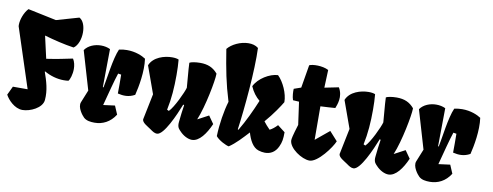

<svg xmlns="http://www.w3.org/2000/svg" viewBox="-65 -1119 3741 1458"><g transform="rotate(10 1805.5 -389.5)"><path d="M15.6 -85C34.7 -47.9 87.9 9.8 148.9 9.8C207.5 9.8 299.3 -31.7 304.7 -94.7C311.5 -169.9 290 -238.3 266.1 -306.2L268.6 -308.6C314.9 -282.2 367.7 -267.1 418.9 -267.1C431.2 -267.1 443.4 -267.6 455.1 -269.5C466.3 -281.7 480 -322.3 480 -364.3C480 -390.6 474.1 -419.9 460 -441.4C390.6 -427.2 348.6 -417.5 259.8 -404.3L220.7 -576.7C295.9 -555.2 375 -535.6 449.7 -524.9C482.9 -547.4 500 -599.6 500 -649.4C500 -695.8 485.4 -740.2 454.1 -756.3L281.2 -706.5L62 -752.4C31.2 -721.2 10.3 -662.6 10.3 -622.6C10.3 -618.7 10.3 -615.2 10.7 -611.8L161.1 -151.9H47.4Z M621.1 -13.7C642.1 5.9 673.8 9.8 705.1 9.8C766.6 9.8 824.2 -17.6 863.8 -80.1L835.9 -145.5L746.6 -133.8C770 -221.2 797.4 -330.6 817.4 -388.7L841.3 -384.8C842.3 -343.3 841.8 -269 841.3 -239.3C884.3 -229 926.8 -226.6 973.1 -252.4C989.3 -316.4 1012.2 -439 998.5 -535.2C971.7 -553.2 918.9 -576.7 852.5 -576.2C833.5 -576.2 813 -574.2 792 -569.3C758.3 -496.1 739.3 -325.7 726.1 -266.1L720.7 -267.1L724.1 -561C703.1 -571.3 678.2 -576.2 653.3 -576.2C604.5 -576.2 554.7 -556.6 528.8 -519L616.2 -222.2L577.1 -125.5C560.5 -84.5 606.4 -27.3 621.1 -13.7Z M1064.5 -79.1C1064.5 -53.2 1108.4 -32.2 1132.3 -15.1C1151.9 -1 1168 9.8 1186 9.8C1238.8 9.8 1312 -158.2 1345.2 -242.7L1352.5 -239.3C1345.7 -195.3 1340.8 -157.2 1335.9 -107.9C1335.4 -103 1335 -98.6 1335 -94.2C1335 -61.5 1349.6 -50.8 1360.4 -39.1C1387.2 -9.8 1424.8 9.8 1455.6 9.8C1512.2 9.8 1561 -58.6 1594.7 -136.2L1553.2 -195.3L1468.8 -150.4C1514.6 -259.3 1552.7 -466.8 1552.7 -512.7V-518.1C1518.1 -559.1 1477.1 -577.1 1417.5 -577.1C1379.9 -577.1 1345.7 -570.3 1335.4 -563.5C1335.4 -547.9 1337.9 -512.7 1349.6 -373C1339.8 -336.4 1282.2 -211.9 1245.6 -176.3L1231 -183.1C1250 -272 1255.9 -358.9 1255.9 -454.6C1255.9 -496.6 1254.4 -537.1 1251 -573.2C1239.7 -578.6 1221.7 -581.5 1200.2 -581.5C1140.6 -581.5 1056.6 -557.1 1029.8 -490.2L1105.5 -279.8Z M1637.7 -51.3C1660.2 -22 1719.2 6.8 1740.2 9.8C1790.5 -23.9 1834 -72.3 1880.4 -122.1C1896 -67.4 1922.9 -12.7 1968.8 1.5C1985.8 6.8 2002.4 9.8 2018.1 9.8C2061 10.3 2097.7 -10.3 2119.1 -57.1C2135.3 -91.8 2139.2 -118.2 2139.2 -169.4L2081.5 -213.9C2062.5 -193.4 2043.5 -178.2 2023.9 -168.5C2008.3 -184.1 1984.4 -210.4 1974.6 -224.6C2033.7 -292.5 2080.1 -362.8 2098.1 -394C2098.6 -460 2059.1 -545.9 2015.1 -587.9C1952.1 -585.4 1867.7 -535.2 1836.9 -471.2C1855.5 -427.7 1880.9 -395.5 1910.6 -371.1C1877 -290 1836.4 -202.6 1791 -127L1785.6 -129.4C1808.6 -294.4 1836.4 -593.3 1829.1 -764.6C1807.6 -781.7 1780.8 -788.1 1752 -787.6C1691.9 -787.1 1625.5 -755.4 1593.8 -715.8C1618.7 -560.5 1637.7 -460 1679.7 -323.2C1657.2 -248 1640.6 -146 1637.7 -51.3Z M2199.7 -117.2C2201.7 -57.1 2302.7 9.8 2362.3 9.8C2426.3 9.8 2522.9 -122.6 2541.5 -170.4L2479.5 -239.3L2374 -152.3L2373 -410.6C2410.6 -412.1 2457 -415 2486.8 -417.5C2497.1 -445.3 2525.9 -509.8 2486.3 -577.1L2377.9 -555.2L2383.3 -692.4C2335.9 -717.8 2257.8 -714.8 2234.9 -702.6L2205.1 -525.4L2150.4 -506.3C2148.9 -488.3 2150.4 -446.3 2160.2 -419.9L2207 -417L2231.4 -242.2C2203.6 -152.8 2199.7 -129.4 2199.7 -117.2Z M2579.6 -79.1C2579.6 -53.2 2623.5 -32.2 2647.5 -15.1C2667 -1 2683.1 9.8 2701.2 9.8C2753.9 9.8 2827.1 -158.2 2860.4 -242.7L2867.7 -239.3C2860.8 -195.3 2856 -157.2 2851.1 -107.9C2850.6 -103 2850.1 -98.6 2850.1 -94.2C2850.1 -61.5 2864.7 -50.8 2875.5 -39.1C2902.3 -9.8 2939.9 9.8 2970.7 9.8C3027.3 9.8 3076.2 -58.6 3109.9 -136.2L3068.4 -195.3L2983.9 -150.4C3029.8 -259.3 3067.9 -466.8 3067.9 -512.7V-518.1C3033.2 -559.1 2992.2 -577.1 2932.6 -577.1C2895 -577.1 2860.8 -570.3 2850.6 -563.5C2850.6 -547.9 2853 -512.7 2864.7 -373C2855 -336.4 2797.4 -211.9 2760.7 -176.3L2746.1 -183.1C2765.1 -272 2771 -358.9 2771 -454.6C2771 -496.6 2769.5 -537.1 2766.1 -573.2C2754.9 -578.6 2736.8 -581.5 2715.3 -581.5C2655.8 -581.5 2571.8 -557.1 2544.9 -490.2L2620.6 -279.8Z M3206.1 -13.7C3227.1 5.9 3258.8 9.8 3290 9.8C3351.6 9.8 3409.2 -17.6 3448.7 -80.1L3420.9 -145.5L3331.5 -133.8C3355 -221.2 3382.3 -330.6 3402.3 -388.7L3426.3 -384.8C3427.2 -343.3 3426.8 -269 3426.3 -239.3C3469.2 -229 3511.7 -226.6 3558.1 -252.4C3574.2 -316.4 3597.2 -439 3583.5 -535.2C3556.6 -553.2 3503.9 -576.7 3437.5 -576.2C3418.5 -576.2 3397.9 -574.2 3377 -569.3C3343.3 -496.1 3324.2 -325.7 3311 -266.1L3305.7 -267.1L3309.1 -561C3288.1 -571.3 3263.2 -576.2 3238.3 -576.2C3189.5 -576.2 3139.6 -556.6 3113.8 -519L3201.2 -222.2L3162.1 -125.5C3145.5 -84.5 3191.4 -27.3 3206.1 -13.7Z"/></g></svg>

Font: Fruktur
Style: Regular
Weight: 400
Designer: Viktoriya Grabowska
Foundry: Viktoriya Grabowska
Version: Version 1.002